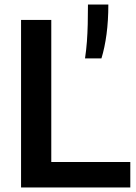

<svg xmlns="http://www.w3.org/2000/svg" viewBox="-20 -828 600 848"><path d="M73 0V-740H206.5V-112.5H555.5V0ZM355.5 -570Q361 -607 363.8 -644Q366.5 -681 367.5 -721.2Q368.5 -761.5 368.5 -808H458.5Q458.5 -736.5 450.5 -676.8Q442.5 -617 428 -570Z"/></svg>

Font: Encode Sans Condensed Thin SemiBold
Style: Regular
Weight: 600
Version: Version 3.002